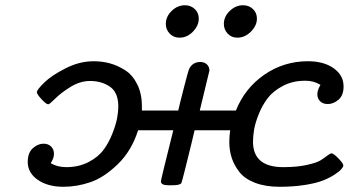

<svg xmlns="http://www.w3.org/2000/svg" viewBox="-20 -714 1347 740"><path d="M86.9 -89.8Q86.9 -125 106.4 -142.6Q126 -160.2 147.9 -160.2Q166 -160.2 177 -149.2Q188 -138.2 188 -121.1Q188 -104 175.8 -85.9V-85Q200.7 -69.8 235.8 -69.8Q283.7 -69.8 321.3 -89.4Q358.9 -108.9 379.4 -137Q399.9 -165 413.3 -199.5Q426.8 -233.9 431.4 -259Q436 -284.2 436 -303.2Q436 -357.4 404.1 -379.6Q372.1 -401.9 327.1 -401.9Q289.1 -401.9 252.4 -379.4Q215.8 -356.9 193.4 -334.5Q170.9 -312 166 -312Q158.2 -312 140.1 -331.5Q122.1 -351.1 122.1 -358.9Q122.1 -367.7 150.1 -395.3Q178.2 -422.9 232.2 -450.4Q286.1 -478 340.8 -478Q373 -478 403.1 -470Q433.1 -461.9 462.2 -443.4Q491.2 -424.8 509 -388.9Q526.9 -353 526.9 -304.2V-288.1H667Q670.9 -306.2 688 -373Q705.1 -439.9 709 -448.2Q722.2 -475.1 752 -475.1Q767.1 -475.1 777.1 -466.1Q787.1 -457 787.1 -441.9L750 -288.1H889.2Q924.3 -375 999.3 -426.5Q1074.2 -478 1167 -478Q1228 -478 1266.1 -450.9Q1304.2 -423.8 1304.2 -380.9Q1304.2 -346.7 1284.7 -329.8Q1265.1 -313 1243.2 -313Q1225.1 -313 1214.1 -323.5Q1203.1 -334 1203.1 -351.1Q1203.1 -366.2 1214.8 -386.2V-387.2Q1188 -403.3 1155.8 -402.8Q1107.9 -402.8 1070.1 -382.8Q1032.2 -362.8 1011.2 -335Q990.2 -307.1 976.6 -272.5Q962.9 -237.8 959 -212.4Q955.1 -187 955.1 -168Q955.1 -69.8 1071.8 -69.8Q1125 -69.8 1163.1 -78.4Q1201.2 -86.9 1216.1 -96.4Q1231 -106 1241.9 -114.5Q1252.9 -123 1257.8 -123Q1265.6 -123 1284.4 -103.5Q1303.2 -84 1303.2 -76.2Q1303.2 -71.3 1295.7 -62.3Q1288.1 -53.2 1269.5 -41Q1251 -28.8 1224.6 -18.3Q1198.2 -7.8 1154.1 -1Q1109.9 5.9 1058.1 5.9Q1002.9 5.9 962.9 -9.5Q922.9 -24.9 902.3 -51.5Q881.8 -78.1 872.8 -106.4Q863.8 -134.8 863.8 -167Q863.8 -189.9 867.2 -211.9H730Q730 -210.9 718 -161.4Q706.1 -111.8 693.6 -62.5Q681.2 -13.2 679.2 -8.8Q674.3 0 645 0H628.9Q600.1 0 600.1 -15.1Q600.1 -21 647.9 -211.9H512.2Q487.3 -132.8 434.1 -81.3Q380.9 -29.8 328.9 -12Q276.9 5.9 224.1 5.9Q164.1 5.9 125.5 -21Q86.9 -47.9 86.9 -89.8ZM619.1 -622.1Q619.1 -649.9 641.6 -671.9Q664.1 -693.8 692.9 -693.8Q714.8 -693.8 730.5 -679.4Q746.1 -665 746.1 -642.1Q746.1 -615.2 723.6 -592Q701.2 -568.8 671.9 -568.8Q648.9 -568.8 634 -584.5Q619.1 -600.1 619.1 -622.1ZM842.8 -622.1Q842.8 -649.9 865.5 -671.9Q888.2 -693.8 917 -693.8Q939 -693.8 954.6 -679.4Q970.2 -665 970.2 -642.1Q970.2 -615.2 947 -592Q923.8 -568.8 895 -568.8Q872.1 -568.8 857.4 -584.5Q842.8 -600.1 842.8 -622.1Z"/></svg>

Font: CMU Concrete
Style: BoldItalic
Weight: 700
Italic angle: -14.04°
Version: Version 0.7.0